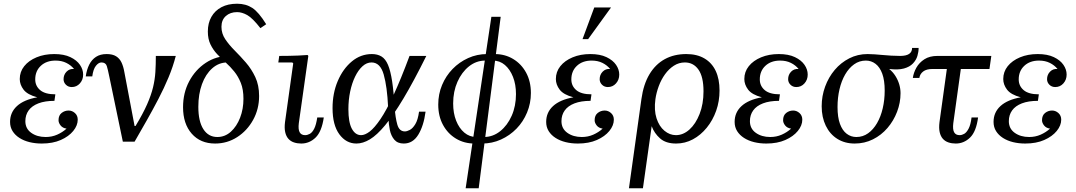

<svg xmlns="http://www.w3.org/2000/svg" viewBox="-20 -760 5770 1030"><path d="M321 -335Q321 -359 337 -375.5Q353 -392 377 -390Q361 -410 336 -422.5Q311 -435 278 -435Q229 -435 199 -407Q169 -379 169 -334Q169 -299 195.5 -276.5Q222 -254 277 -254L272 -219Q221 -219 186 -205.5Q151 -192 133.5 -167.5Q116 -143 116 -110Q116 -70 147.5 -47.5Q179 -25 225 -25Q258 -25 286.5 -37.5Q315 -50 337 -70Q316 -73 305 -87Q294 -101 294 -115Q294 -141 310.5 -154Q327 -167 348 -167Q367 -167 382 -153.5Q397 -140 397 -118Q397 -87 373 -57.5Q349 -28 306 -9Q263 10 204 10Q169 10 138.5 2.5Q108 -5 84.5 -20Q61 -35 47.5 -56.5Q34 -78 34 -106Q34 -157 71 -191Q108 -225 180 -238Q127 -252 106.5 -279Q86 -306 86 -336Q86 -375 110 -405Q134 -435 176 -452.5Q218 -470 271 -470Q323 -470 357.5 -453.5Q392 -437 409 -412Q426 -387 426 -360Q426 -332 408.5 -312.5Q391 -293 365 -293Q346 -293 333.5 -305.5Q321 -318 321 -335Z M923 -460Q908 -402 884 -344.5Q860 -287 830 -229.5Q800 -172 767.5 -114.5Q735 -57 702 0H639L702 -84H707Q747 -150 769 -200Q791 -250 801 -291.5Q811 -333 813.5 -373.5Q816 -414 816 -460ZM552 -470Q584 -470 603 -458Q622 -446 632 -424.5Q642 -403 647 -374L702 -84L639 0L566 -351Q559 -386 553 -405.5Q547 -425 524 -425Q509 -425 494.5 -407Q480 -389 475 -350H440Q445 -386 458.5 -413Q472 -440 495 -455Q518 -470 552 -470Z M1168 -616Q1168 -580 1188.5 -549.5Q1209 -519 1239 -489Q1269 -459 1299 -424.5Q1329 -390 1349.5 -346.5Q1370 -303 1370 -245Q1370 -175 1338 -117Q1306 -59 1252.5 -24.5Q1199 10 1134 10Q1055 10 1008.5 -43Q962 -96 962 -185Q962 -262 995 -324Q1028 -386 1084 -423Q1140 -460 1210 -460L1200 -425Q1154 -425 1118.5 -393.5Q1083 -362 1063.5 -308.5Q1044 -255 1044 -187Q1044 -109 1071 -67Q1098 -25 1146 -25Q1187 -25 1218.5 -53.5Q1250 -82 1268 -128.5Q1286 -175 1286 -230Q1286 -280 1272 -315Q1258 -350 1236.5 -376.5Q1215 -403 1190.5 -425Q1166 -447 1144.5 -470Q1123 -493 1109 -522Q1095 -551 1095 -591Q1095 -636 1114 -669.5Q1133 -703 1168 -721.5Q1203 -740 1252 -740Q1299 -740 1333.5 -717.5Q1368 -695 1408 -630L1377 -609Q1335 -663 1306.5 -679Q1278 -695 1252 -695Q1215 -695 1191.5 -674Q1168 -653 1168 -616Z M1682 -130H1717Q1706 -54 1673 -22Q1640 10 1596 10Q1575 10 1557 4Q1539 -2 1527 -15.5Q1515 -29 1510 -51Q1505 -73 1509 -105L1553 -420L1548 -425H1473L1478 -460Q1504 -460 1530 -460.5Q1556 -461 1581 -462Q1606 -463 1630 -465L1634 -460L1583 -99Q1579 -66 1587.5 -50.5Q1596 -35 1617 -35Q1629 -35 1642 -42Q1655 -49 1665.5 -69.5Q1676 -90 1682 -130Z M1892 10Q1837 10 1800.5 -39.5Q1764 -89 1764 -180Q1764 -260 1792 -325.5Q1820 -391 1867.5 -430.5Q1915 -470 1975 -470Q2005 -470 2026.5 -457Q2048 -444 2061.5 -412Q2075 -380 2083.5 -324.5Q2092 -269 2097 -185H2062Q2057 -295 2038.5 -360Q2020 -425 1973 -425Q1947 -425 1924.5 -404.5Q1902 -384 1885 -349Q1868 -314 1858.5 -269Q1849 -224 1849 -174Q1849 -104 1867.5 -69.5Q1886 -35 1917 -35Q1938 -35 1963.5 -54.5Q1989 -74 2021 -121Q2053 -168 2091.5 -251Q2130 -334 2177 -460H2267Q2199 -323 2144.5 -232Q2090 -141 2046 -88Q2002 -35 1964.5 -12.5Q1927 10 1892 10ZM2146 10Q2113 10 2095.5 -10.5Q2078 -31 2071.5 -62Q2065 -93 2064 -126.5Q2063 -160 2062 -185H2097Q2101 -128 2111.5 -91.5Q2122 -55 2152 -55Q2163 -55 2178.5 -63Q2194 -71 2208 -94Q2222 -117 2228 -161H2263Q2253 -85 2224 -37.5Q2195 10 2146 10Z M2411 -205Q2411 -153 2427 -112.5Q2443 -72 2471 -48.5Q2499 -25 2535 -25L2525 10Q2470 10 2426 -16.5Q2382 -43 2356.5 -90Q2331 -137 2331 -199Q2331 -255 2351.5 -304Q2372 -353 2408 -390Q2444 -427 2491.5 -448.5Q2539 -470 2593 -470L2583 -435Q2535 -435 2496 -404Q2457 -373 2434 -321Q2411 -269 2411 -205ZM2748 -255Q2748 -307 2732 -347.5Q2716 -388 2688.5 -411.5Q2661 -435 2624 -435L2634 -470Q2689 -470 2733 -443.5Q2777 -417 2802.5 -370Q2828 -323 2828 -261Q2828 -206 2807.5 -156.5Q2787 -107 2751 -70Q2715 -33 2667.5 -11.5Q2620 10 2566 10L2576 -25Q2624 -25 2663 -56Q2702 -87 2725 -139Q2748 -191 2748 -255ZM2478 250 2616 -670H2666L2548 250Z M3197 -335Q3197 -359 3213 -375.5Q3229 -392 3253 -390Q3237 -410 3212 -422.5Q3187 -435 3154 -435Q3105 -435 3075 -407Q3045 -379 3045 -334Q3045 -299 3071.5 -276.5Q3098 -254 3153 -254L3148 -219Q3097 -219 3062 -205.5Q3027 -192 3009.5 -167.5Q2992 -143 2992 -110Q2992 -70 3023.5 -47.5Q3055 -25 3101 -25Q3134 -25 3162.5 -37.5Q3191 -50 3213 -70Q3192 -73 3181 -87Q3170 -101 3170 -115Q3170 -141 3186.5 -154Q3203 -167 3224 -167Q3243 -167 3258 -153.5Q3273 -140 3273 -118Q3273 -87 3249 -57.5Q3225 -28 3182 -9Q3139 10 3080 10Q3045 10 3014.5 2.5Q2984 -5 2960.5 -20Q2937 -35 2923.5 -56.5Q2910 -78 2910 -106Q2910 -157 2947 -191Q2984 -225 3056 -238Q3003 -252 2982.5 -279Q2962 -306 2962 -336Q2962 -375 2986 -405Q3010 -435 3052 -452.5Q3094 -470 3147 -470Q3199 -470 3233.5 -453.5Q3268 -437 3285 -412Q3302 -387 3302 -360Q3302 -332 3284.5 -312.5Q3267 -293 3241 -293Q3222 -293 3209.5 -305.5Q3197 -318 3197 -335ZM3258 -720 3135 -550H3105L3168 -720Z M3662 -470Q3719 -470 3759 -446.5Q3799 -423 3819.5 -379.5Q3840 -336 3840 -274Q3840 -217 3822 -166Q3804 -115 3771.5 -75Q3739 -35 3697 -12.5Q3655 10 3607 10Q3552 10 3521 -17.5Q3490 -45 3476 -83L3429 250H3354L3421 -229Q3432 -308 3464 -361.5Q3496 -415 3546 -442.5Q3596 -470 3662 -470ZM3606 -35Q3645 -35 3678.5 -65Q3712 -95 3733 -148.5Q3754 -202 3754 -270Q3754 -348 3727 -386.5Q3700 -425 3654 -425Q3622 -425 3595 -407.5Q3568 -390 3547.5 -361.5Q3527 -333 3514 -298Q3501 -263 3496 -228Q3488 -169 3502 -125.5Q3516 -82 3544.5 -58.5Q3573 -35 3606 -35Z M4208 -335Q4208 -359 4224 -375.5Q4240 -392 4264 -390Q4248 -410 4223 -422.5Q4198 -435 4165 -435Q4116 -435 4086 -407Q4056 -379 4056 -334Q4056 -299 4082.5 -276.5Q4109 -254 4164 -254L4159 -219Q4108 -219 4073 -205.5Q4038 -192 4020.5 -167.5Q4003 -143 4003 -110Q4003 -70 4034.5 -47.5Q4066 -25 4112 -25Q4145 -25 4173.5 -37.5Q4202 -50 4224 -70Q4203 -73 4192 -87Q4181 -101 4181 -115Q4181 -141 4197.5 -154Q4214 -167 4235 -167Q4254 -167 4269 -153.5Q4284 -140 4284 -118Q4284 -87 4260 -57.5Q4236 -28 4193 -9Q4150 10 4091 10Q4056 10 4025.5 2.5Q3995 -5 3971.5 -20Q3948 -35 3934.5 -56.5Q3921 -78 3921 -106Q3921 -157 3958 -191Q3995 -225 4067 -238Q4014 -252 3993.5 -279Q3973 -306 3973 -336Q3973 -375 3997 -405Q4021 -435 4063 -452.5Q4105 -470 4158 -470Q4210 -470 4244.5 -453.5Q4279 -437 4296 -412Q4313 -387 4313 -360Q4313 -332 4295.5 -312.5Q4278 -293 4252 -293Q4233 -293 4220.5 -305.5Q4208 -318 4208 -335Z M4908 -503Q4908 -482 4901.5 -460Q4895 -438 4877.5 -419.5Q4860 -401 4829 -392.5Q4798 -384 4750 -390Q4770 -374 4783.5 -352.5Q4797 -331 4804 -307.5Q4811 -284 4811 -260Q4811 -209 4792.5 -160.5Q4774 -112 4741 -73.5Q4708 -35 4663 -12.5Q4618 10 4565 10Q4512 10 4472 -15Q4432 -40 4410 -85.5Q4388 -131 4388 -190Q4388 -245 4406.5 -295.5Q4425 -346 4458 -385Q4491 -424 4536 -447Q4581 -470 4634 -470Q4652 -470 4672.5 -468.5Q4693 -467 4715 -465Q4737 -463 4761 -461.5Q4785 -460 4809 -460Q4873 -460 4873 -503ZM4574 -25Q4609 -25 4637 -45Q4665 -65 4685 -99.5Q4705 -134 4715.5 -179Q4726 -224 4726 -274Q4726 -329 4713 -364.5Q4700 -400 4677 -417.5Q4654 -435 4625 -435Q4590 -435 4562 -415Q4534 -395 4514 -360.5Q4494 -326 4483.5 -281Q4473 -236 4473 -186Q4473 -131 4486 -95.5Q4499 -60 4522 -42.5Q4545 -25 4574 -25Z M5288 -390H4983Q4950 -390 4932.5 -376.5Q4915 -363 4912 -342H4877Q4881 -370 4896 -397Q4911 -424 4939 -442Q4967 -460 5009 -460H5298ZM5135 -394 5094 -99Q5090 -66 5098.5 -50.5Q5107 -35 5128 -35Q5140 -35 5152.5 -42Q5165 -49 5176 -69.5Q5187 -90 5192 -130H5227Q5217 -54 5184 -22Q5151 10 5107 10Q5086 10 5068 4Q5050 -2 5038 -15.5Q5026 -29 5021 -51Q5016 -73 5020 -105L5060 -394Z M5597 -335Q5597 -359 5613 -375.5Q5629 -392 5653 -390Q5637 -410 5612 -422.5Q5587 -435 5554 -435Q5505 -435 5475 -407Q5445 -379 5445 -334Q5445 -299 5471.5 -276.5Q5498 -254 5553 -254L5548 -219Q5497 -219 5462 -205.5Q5427 -192 5409.5 -167.5Q5392 -143 5392 -110Q5392 -70 5423.5 -47.5Q5455 -25 5501 -25Q5534 -25 5562.5 -37.5Q5591 -50 5613 -70Q5592 -73 5581 -87Q5570 -101 5570 -115Q5570 -141 5586.5 -154Q5603 -167 5624 -167Q5643 -167 5658 -153.5Q5673 -140 5673 -118Q5673 -87 5649 -57.5Q5625 -28 5582 -9Q5539 10 5480 10Q5445 10 5414.5 2.5Q5384 -5 5360.5 -20Q5337 -35 5323.5 -56.5Q5310 -78 5310 -106Q5310 -157 5347 -191Q5384 -225 5456 -238Q5403 -252 5382.5 -279Q5362 -306 5362 -336Q5362 -375 5386 -405Q5410 -435 5452 -452.5Q5494 -470 5547 -470Q5599 -470 5633.5 -453.5Q5668 -437 5685 -412Q5702 -387 5702 -360Q5702 -332 5684.5 -312.5Q5667 -293 5641 -293Q5622 -293 5609.5 -305.5Q5597 -318 5597 -335Z"/></svg>

Font: Brygada 1918
Style: Italic
Weight: 400
Italic angle: -8°
Designer: Mateusz Machalski | Borys Kosmynka | Przemek Hoffer
Foundry: NIEPODLEGLA 2018
Version: Version 3.006